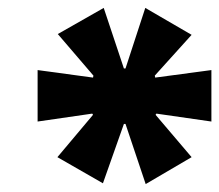

<svg xmlns="http://www.w3.org/2000/svg" viewBox="-20 -743 554 485"><path d="M240 -280 125 -346 215 -453 213 -456 75 -436V-566L215 -547L216 -552L126 -657L242 -723L293 -570H297L347 -723L464 -655L371 -552L372 -547L514 -566V-436L375 -456L373 -453L464 -346L348 -278L297 -430H293Z"/></svg>

Font: Nunito Sans 6pt Black
Style: Italic
Weight: 900
Italic angle: -9°
Version: Version 3.101;gftools[0.9.27]